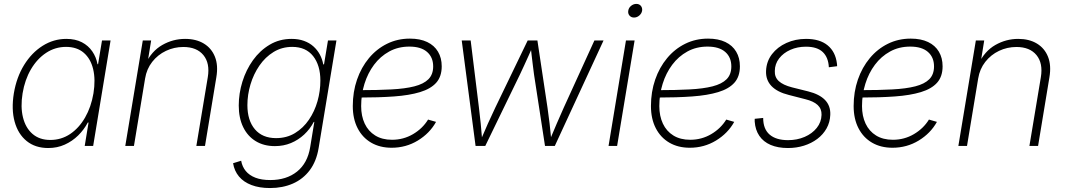

<svg xmlns="http://www.w3.org/2000/svg" viewBox="-20 -741 5417 975"><path d="M225.1 10.7Q159.2 10.7 115.5 -24.7Q71.8 -60.1 54.4 -122.8Q37.1 -185.5 50.3 -267.1Q64 -348.6 102.3 -410.9Q140.6 -473.1 196.3 -508.3Q252 -543.5 316.9 -543.5Q362.8 -543.5 395.8 -526.4Q428.7 -509.3 448.7 -480Q468.8 -450.7 475.1 -415H478L498 -535.6H541.5L453.1 0H410.2L429.7 -118.7H425.8Q406.7 -82.5 377 -53.2Q347.2 -23.9 308.8 -6.6Q270.5 10.7 225.1 10.7ZM235.4 -30.3Q291 -30.3 336.2 -60.5Q381.3 -90.8 412.1 -144.3Q442.9 -197.8 454.6 -267.1Q465.8 -336.4 453.1 -389.6Q440.4 -442.9 405.5 -472.9Q370.6 -502.9 315.4 -502.9Q260.3 -502.9 214.4 -472.7Q168.5 -442.4 137.2 -389.2Q106 -335.9 94.7 -267.1Q83.5 -198.2 96.7 -144.8Q109.9 -91.3 145.3 -60.8Q180.7 -30.3 235.4 -30.3Z M716.8 -342.3 660.2 0H616.2L705.1 -535.6H747.6L728 -414.6L718.3 -415.5Q749.5 -481.4 804 -512.5Q858.4 -543.5 919.9 -543.5Q976.1 -543.5 1015.1 -519.8Q1054.2 -496.1 1071.5 -452.6Q1088.9 -409.2 1078.6 -348.6L1021 0H977.1L1035.2 -349.1Q1046.9 -419.9 1012.9 -461.2Q979 -502.4 911.1 -502.4Q864.3 -502.4 822.8 -482.7Q781.2 -462.9 752.9 -426.8Q724.6 -390.6 716.8 -342.3Z M1351.1 213.9Q1296.9 213.9 1257.1 198.7Q1217.3 183.6 1193.6 155.3Q1169.9 127 1163.6 87.9L1204.6 75.2Q1210 105.5 1228 127.4Q1246.1 149.4 1277.1 161.4Q1308.1 173.3 1352.5 173.3Q1434.6 173.3 1488.3 130.4Q1542 87.4 1555.2 5.9L1576.2 -122.1L1573.2 -121.6Q1554.2 -85.4 1524.7 -57.9Q1495.1 -30.3 1457.5 -14.6Q1419.9 1 1376 1Q1319.8 1 1278.6 -24.2Q1237.3 -49.3 1214.8 -95.7Q1192.4 -142.1 1192.4 -205.1Q1192.4 -266.1 1210.9 -326.2Q1229.5 -386.2 1264.6 -435.3Q1299.8 -484.4 1349.4 -513.9Q1398.9 -543.5 1460.9 -543.5Q1496.1 -543.5 1523.7 -533.4Q1551.3 -523.4 1571.3 -505.6Q1591.3 -487.8 1604 -464.4Q1616.7 -440.9 1621.6 -413.6L1625.5 -414.6L1645.5 -535.6H1688.5L1598.1 10.3Q1586.9 78.1 1553 123.3Q1519 168.5 1467.3 191.2Q1415.5 213.9 1351.1 213.9ZM1381.8 -39.6Q1436 -39.6 1478 -65.2Q1520 -90.8 1548.8 -133.1Q1577.6 -175.3 1592.3 -227.1Q1606.9 -278.8 1606.9 -332Q1606.9 -409.2 1570.1 -456.1Q1533.2 -502.9 1463.9 -502.9Q1411.6 -502.9 1369.4 -477.1Q1327.1 -451.2 1297.4 -408Q1267.6 -364.7 1252 -312.3Q1236.3 -259.8 1236.3 -207Q1236.3 -129.4 1274.4 -84.5Q1312.5 -39.6 1381.8 -39.6Z M1968.8 9.3Q1909.2 9.3 1864.7 -16.6Q1820.3 -42.5 1795.9 -90.1Q1771.5 -137.7 1771.5 -202.6Q1771.5 -274.4 1793 -336.7Q1814.5 -398.9 1853.5 -445.8Q1892.6 -492.7 1945.6 -518.8Q1998.5 -544.9 2061.5 -544.9Q2113.3 -544.9 2149.4 -527.6Q2185.5 -510.3 2204.3 -478.5Q2223.1 -446.8 2223.1 -404.3Q2223.1 -352.1 2195.1 -320.8Q2167 -289.6 2112.8 -273.2Q2058.6 -256.8 1980.7 -251.2Q1902.8 -245.6 1803.7 -245.6L1807.6 -283.2Q1897.9 -283.2 1967.5 -286.9Q2037.1 -290.5 2084.2 -302.5Q2131.3 -314.5 2155.5 -338.6Q2179.7 -362.8 2179.7 -403.8Q2179.7 -450.2 2148.7 -477.3Q2117.7 -504.4 2058.6 -504.4Q2002 -504.4 1956.5 -479.5Q1911.1 -454.6 1879.4 -412.1Q1847.7 -369.6 1830.8 -315.4Q1814 -261.2 1814 -202.1Q1814 -151.9 1832 -113.3Q1850.1 -74.7 1885.3 -53Q1920.4 -31.2 1970.7 -31.2Q2028.8 -31.2 2077.4 -59.8Q2126 -88.4 2153.8 -133.8L2194.3 -122.1Q2162.1 -64 2101.8 -27.3Q2041.5 9.3 1968.8 9.3Z M2395 0 2324.7 -535.6H2370.1L2412.1 -194.3Q2417 -155.3 2421.1 -114.3Q2425.3 -73.2 2428.7 -27.8H2420.4Q2439.5 -72.8 2457.8 -113.8Q2476.1 -154.8 2495.1 -194.3L2659.7 -535.6H2709L2760.3 -194.3Q2766.1 -155.8 2770.8 -114.5Q2775.4 -73.2 2779.8 -27.8H2771Q2789.6 -72.8 2807.4 -113.8Q2825.2 -154.8 2842.8 -194.3L2998.5 -535.6H3044.9L2797.4 0H2747.6L2691.9 -362.3Q2689 -385.7 2685.8 -409.9Q2682.6 -434.1 2679.9 -459Q2677.2 -483.9 2674.3 -509.3H2687Q2675.8 -483.9 2664.6 -459Q2653.3 -434.1 2642.3 -409.9Q2631.3 -385.7 2620.1 -362.3L2444.3 0Z M3070.3 0 3158.7 -535.6H3202.6L3113.8 0ZM3199.7 -651.9Q3185.1 -651.9 3176.5 -662.1Q3168 -672.4 3170.4 -686.5Q3172.4 -701.2 3184.6 -711.2Q3196.8 -721.2 3211.4 -721.2Q3226.1 -721.2 3234.4 -711.2Q3242.7 -701.2 3240.7 -686.5Q3238.3 -672.4 3226.3 -662.1Q3214.4 -651.9 3199.7 -651.9Z M3482.9 9.3Q3423.3 9.3 3378.9 -16.6Q3334.5 -42.5 3310.1 -90.1Q3285.6 -137.7 3285.6 -202.6Q3285.6 -274.4 3307.1 -336.7Q3328.6 -398.9 3367.7 -445.8Q3406.7 -492.7 3459.7 -518.8Q3512.7 -544.9 3575.7 -544.9Q3627.4 -544.9 3663.6 -527.6Q3699.7 -510.3 3718.5 -478.5Q3737.3 -446.8 3737.3 -404.3Q3737.3 -352.1 3709.2 -320.8Q3681.2 -289.6 3627 -273.2Q3572.8 -256.8 3494.9 -251.2Q3417 -245.6 3317.9 -245.6L3321.8 -283.2Q3412.1 -283.2 3481.7 -286.9Q3551.3 -290.5 3598.4 -302.5Q3645.5 -314.5 3669.7 -338.6Q3693.8 -362.8 3693.8 -403.8Q3693.8 -450.2 3662.8 -477.3Q3631.8 -504.4 3572.8 -504.4Q3516.1 -504.4 3470.7 -479.5Q3425.3 -454.6 3393.6 -412.1Q3361.8 -369.6 3345 -315.4Q3328.1 -261.2 3328.1 -202.1Q3328.1 -151.9 3346.2 -113.3Q3364.3 -74.7 3399.4 -53Q3434.6 -31.2 3484.9 -31.2Q3543 -31.2 3591.6 -59.8Q3640.1 -88.4 3668 -133.8L3708.5 -122.1Q3676.3 -64 3616 -27.3Q3555.7 9.3 3482.9 9.3Z M3981.4 10.7Q3930.2 10.7 3893.3 -5.1Q3856.4 -21 3835.9 -51.3Q3815.4 -81.5 3812.5 -123.5Q3812.5 -128.4 3812.5 -130.4Q3812.5 -132.3 3812.5 -137.7L3855.5 -142.1Q3855.5 -85.9 3888.2 -57.6Q3920.9 -29.3 3981.9 -29.3Q4027.8 -29.3 4066.2 -45.9Q4104.5 -62.5 4127.7 -91.6Q4150.9 -120.6 4151.9 -157.7Q4152.8 -188.5 4132.1 -207.8Q4111.3 -227.1 4069.3 -237.3L3985.8 -258.8Q3926.8 -273.4 3897.5 -304.2Q3868.2 -335 3870.1 -380.9Q3872.1 -429.2 3900.1 -465.8Q3928.2 -502.4 3973.6 -522.9Q4019 -543.5 4073.2 -543.5Q4143.1 -543.5 4182.9 -510.7Q4222.7 -478 4230 -418.5Q4230.5 -414.6 4230.7 -411.9Q4231 -409.2 4231 -404.8L4189 -399.4Q4186.5 -449.7 4158 -476.8Q4129.4 -503.9 4072.8 -503.9Q4029.3 -503.9 3993.7 -488Q3958 -472.2 3936.5 -444.3Q3915 -416.5 3914.6 -380.9Q3913.1 -349.1 3934.8 -329.1Q3956.5 -309.1 4002 -297.4L4084 -276.9Q4141.1 -262.7 4169.7 -233.2Q4198.2 -203.6 4196.3 -157.7Q4194.8 -120.1 4177.5 -89.1Q4160.2 -58.1 4130.4 -35.6Q4100.6 -13.2 4062.3 -1.2Q4023.9 10.7 3981.4 10.7Z M4512.2 9.3Q4452.6 9.3 4408.2 -16.6Q4363.8 -42.5 4339.4 -90.1Q4314.9 -137.7 4314.9 -202.6Q4314.9 -274.4 4336.4 -336.7Q4357.9 -398.9 4397 -445.8Q4436 -492.7 4489 -518.8Q4542 -544.9 4605 -544.9Q4656.7 -544.9 4692.9 -527.6Q4729 -510.3 4747.8 -478.5Q4766.6 -446.8 4766.6 -404.3Q4766.6 -352.1 4738.5 -320.8Q4710.4 -289.6 4656.2 -273.2Q4602.1 -256.8 4524.2 -251.2Q4446.3 -245.6 4347.2 -245.6L4351.1 -283.2Q4441.4 -283.2 4511 -286.9Q4580.6 -290.5 4627.7 -302.5Q4674.8 -314.5 4699 -338.6Q4723.1 -362.8 4723.1 -403.8Q4723.1 -450.2 4692.1 -477.3Q4661.1 -504.4 4602.1 -504.4Q4545.4 -504.4 4500 -479.5Q4454.6 -454.6 4422.9 -412.1Q4391.1 -369.6 4374.3 -315.4Q4357.4 -261.2 4357.4 -202.1Q4357.4 -151.9 4375.5 -113.3Q4393.6 -74.7 4428.7 -53Q4463.9 -31.2 4514.2 -31.2Q4572.3 -31.2 4620.8 -59.8Q4669.4 -88.4 4697.3 -133.8L4737.8 -122.1Q4705.6 -64 4645.3 -27.3Q4585 9.3 4512.2 9.3Z M4947.3 -342.3 4890.6 0H4846.7L4935.5 -535.6H4978L4958.5 -414.6L4948.7 -415.5Q4980 -481.4 5034.4 -512.5Q5088.9 -543.5 5150.4 -543.5Q5206.5 -543.5 5245.6 -519.8Q5284.7 -496.1 5302 -452.6Q5319.3 -409.2 5309.1 -348.6L5251.5 0H5207.5L5265.6 -349.1Q5277.3 -419.9 5243.4 -461.2Q5209.5 -502.4 5141.6 -502.4Q5094.7 -502.4 5053.2 -482.7Q5011.7 -462.9 4983.4 -426.8Q4955.1 -390.6 4947.3 -342.3Z"/></svg>

Font: Inter 20pt ExtraLight
Style: Italic
Weight: 250
Italic angle: -9.3988°
Version: Version 4.001;git-66647c0bb